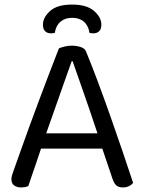

<svg xmlns="http://www.w3.org/2000/svg" viewBox="-20 -813 632 841"><path d="M298 -545H294Q279 -503 258.5 -445Q238 -387 216.5 -325.5Q195 -264 176 -211L171 -196Q165 -178 156 -151Q147 -124 137 -94.5Q127 -65 118 -39.5Q109 -14 104 2Q97 5 89.5 6.5Q82 8 71 8Q55 8 42.5 -0.5Q30 -9 30 -28Q30 -37 33 -46.5Q36 -56 40 -67Q52 -101 69.5 -150Q87 -199 108 -257Q129 -315 152 -376Q175 -437 197 -495Q219 -553 238 -601Q246 -605 262 -609Q278 -613 295 -613Q315 -613 333.5 -607Q352 -601 357 -587Q381 -529 408.5 -455.5Q436 -382 464 -302.5Q492 -223 517.5 -148Q543 -73 563 -12Q556 -3 544.5 2.5Q533 8 519 8Q500 8 490 -0.5Q480 -9 473 -29L418 -192L410 -220Q390 -281 368.5 -343Q347 -405 328.5 -458Q310 -511 298 -545ZM132 -162 158 -229H437L453 -162ZM296 -735Q265 -735 245 -718Q225 -701 220 -669Q217 -668 212.5 -667.5Q208 -667 203 -667Q187 -667 177.5 -676.5Q168 -686 168 -705Q168 -736 199 -764.5Q230 -793 296 -793Q360 -793 392 -765Q424 -737 424 -705Q424 -686 414.5 -676.5Q405 -667 389 -667Q384 -667 380 -667.5Q376 -668 372 -669Q367 -701 347.5 -718Q328 -735 296 -735Z"/></svg>

Font: Baloo Bhaijaan 2
Style: Regular
Weight: 400
Designer: Sanskriti Dholi, Noopur Datye and Ek Type
Foundry: Ek Type
Version: Version 1.701